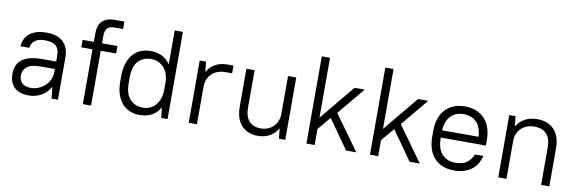

<svg xmlns="http://www.w3.org/2000/svg" viewBox="-51 -1105 4566 1518"><g transform="rotate(10 2232.5 -346.5)"><path d="M205 7Q130 7 90 -31.5Q50 -70 50 -138Q50 -174 61.5 -203.5Q73 -233 98.5 -253Q124 -273 164 -284Q204 -295 260 -295H374V-340Q374 -394 347.5 -419.5Q321 -445 260 -445Q205 -445 177.5 -423.5Q150 -402 146 -365H75Q77 -396 89 -422Q101 -448 124 -467Q147 -486 181 -496.5Q215 -507 260 -507Q349 -507 394.5 -463Q440 -419 440 -340V0H389L379 -94Q353 -46 307.5 -19.5Q262 7 205 7ZM210 -55Q244 -55 274 -67.5Q304 -80 326.5 -101.5Q349 -123 361.5 -151.5Q374 -180 374 -212V-235H260Q183 -235 150.5 -208Q118 -181 118 -138Q118 -100 141.5 -77.5Q165 -55 210 -55Z M550 -500H640V-568Q640 -633 673.5 -666.5Q707 -700 772 -700H850V-640H780Q742 -640 724 -621Q706 -602 706 -560V-500H830V-440H706V0H640V-440H550Z M1096 7Q1053 7 1017 -8Q981 -23 955 -52.5Q929 -82 914.5 -126Q900 -170 900 -228V-272Q900 -329 914.5 -373Q929 -417 955 -447Q981 -477 1017 -492Q1053 -507 1096 -507Q1148 -507 1188 -487Q1228 -467 1254 -427V-700H1320V0H1269L1260 -84Q1235 -38 1193 -15.5Q1151 7 1096 7ZM1111 -55Q1142 -55 1168 -66.5Q1194 -78 1213 -99.5Q1232 -121 1243 -153.5Q1254 -186 1254 -228V-280Q1252 -360 1211.5 -402.5Q1171 -445 1111 -445Q1046 -445 1007 -402.5Q968 -360 968 -272V-228Q968 -141 1007.5 -98Q1047 -55 1111 -55Z M1490 -500H1541L1549 -418Q1573 -461 1614.5 -484Q1656 -507 1710 -507H1760V-445H1710Q1640 -445 1599 -407Q1558 -369 1556 -306V0H1490Z M2045 7Q1963 7 1914 -45Q1865 -97 1865 -200V-500H1931V-200Q1931 -127 1964.5 -91Q1998 -55 2055 -55Q2119 -55 2159 -95Q2199 -135 2199 -200V-500H2265V0H2214L2206 -82Q2181 -39 2139.5 -16Q2098 7 2045 7Z M2589 -233 2501 -129V0H2435V-700H2501V-219L2733 -500H2815L2633 -281L2835 0H2753Z M3099 -233 3011 -129V0H2945V-700H3011V-219L3243 -500H3325L3143 -281L3345 0H3263Z M3620 7Q3521 7 3463 -53.5Q3405 -114 3405 -228V-272Q3405 -385 3463.5 -446Q3522 -507 3620 -507Q3718 -507 3776.5 -446Q3835 -385 3835 -272V-231H3473V-228Q3473 -141 3513 -98Q3553 -55 3620 -55Q3682 -55 3714.5 -81Q3747 -107 3762 -146H3830Q3822 -114 3806 -86Q3790 -58 3764 -37.5Q3738 -17 3702 -5Q3666 7 3620 7ZM3620 -445Q3555 -445 3516.5 -404.5Q3478 -364 3473 -289H3766Q3762 -367 3722.5 -406Q3683 -445 3620 -445Z M3975 -500H4026L4034 -418Q4059 -461 4101.5 -484Q4144 -507 4200 -507Q4286 -507 4335.5 -455Q4385 -403 4385 -300V0H4319V-300Q4319 -373 4285 -409Q4251 -445 4190 -445Q4124 -445 4083.5 -407Q4043 -369 4041 -306V0H3975Z"/></g></svg>

Font: PT Root UI Web
Style: Regular
Weight: 400
Designer: Vitaly Kuzmin
Foundry: ParaType Ltd.
Version: Version 1.000W